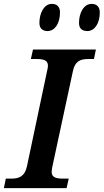

<svg xmlns="http://www.w3.org/2000/svg" viewBox="-30 -969 534 989"><path d="M420 -809C457 -809 484 -848 484 -905C484 -936 466 -949 442 -949C400 -949 377 -900 377 -851C377 -821 394 -809 420 -809ZM215 -809C252 -809 279 -848 279 -905C279 -936 262 -949 237 -949C196 -949 173 -900 173 -851C173 -821 191 -809 215 -809ZM-10 0H313L324 -49H295C261 -49 236 -54 236 -84C236 -93 239 -108 243 -126L345 -600C356 -657 388 -665 425 -665H454L464 -714H140L129 -665H157C193 -665 217 -660 217 -630C217 -624 215 -613 211 -596L109 -113C97 -57 64 -49 29 -49H0Z"/></svg>

Font: Noto Serif Semi
Style: Italic
Weight: 600
Italic angle: -12°
Designer: Monotype Design Team
Foundry: Monotype Imaging Inc.
Version: Version 1.901